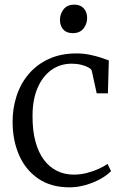

<svg xmlns="http://www.w3.org/2000/svg" viewBox="-20 -792 532 823"><path d="M278 11Q199 11 144.8 -25.8Q90.5 -62.5 62.5 -125.5Q34.5 -188.5 34 -267.5Q33.5 -326.5 50.8 -379.8Q68 -433 102.5 -474Q137 -515 188.5 -539Q240 -563 308.5 -563Q337 -563 364 -557.5Q391 -552 412.5 -545Q434 -538 446.5 -533L442.5 -392H394.5L373.5 -488Q372 -495.5 359.8 -502.5Q347.5 -509.5 328.5 -514.2Q309.5 -519 287.5 -519Q238 -519 200.2 -492Q162.5 -465 141 -415Q119.5 -365 119.5 -296Q119 -232.5 132 -185Q145 -137.5 168.8 -106.2Q192.5 -75 225 -59.2Q257.5 -43.5 295.5 -43.5Q325.5 -43.5 353.2 -50.8Q381 -58 403.5 -68.5Q426 -79 441 -89.5L456 -58.5Q438 -40 409.2 -24.2Q380.5 -8.5 346.2 1.2Q312 11 278 11ZM291.5 -650Q265 -650 251 -665.8Q237 -681.5 237 -707Q237 -732 252.5 -752Q268 -772 298 -772H299Q325 -772 339.2 -756Q353.5 -740 353.5 -715Q353.5 -689.5 338 -669.8Q322.5 -650 292.5 -650Z"/></svg>

Font: Merriweather 36pt Light
Style: Regular
Weight: 300
Designer: Eben Sorkin
Foundry: Eben Sorkin
Version: Version 2.100